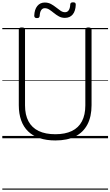

<svg xmlns="http://www.w3.org/2000/svg" viewBox="-20 -1199 957 1665"><path d="M460 19Q383 19 323.5 -1Q264 -21 224 -59.5Q184 -98 163.5 -155.5Q143 -213 143 -287V-942Q143 -952 149 -956.5Q155 -961 169 -961Q184 -961 190.5 -956.5Q197 -952 197 -942V-285Q197 -203 227 -147Q257 -91 315.5 -63Q374 -35 460 -35Q545 -35 603 -63Q661 -91 690.5 -147Q720 -203 720 -285V-942Q720 -952 726.5 -956.5Q733 -961 747 -961Q774 -961 774 -942V-287Q774 -188 738 -119.5Q702 -51 632.5 -16Q563 19 460 19ZM300 -1042Q277 -1042 277 -1063Q279 -1117 303.5 -1147Q328 -1177 368 -1177Q399 -1177 422.5 -1164Q446 -1151 466 -1135Q486 -1119 505 -1106Q524 -1093 544 -1093Q565 -1093 576.5 -1111Q588 -1129 589 -1160Q590 -1179 613 -1179Q627 -1179 632 -1174Q637 -1169 637 -1158Q635 -1103 610.5 -1073.5Q586 -1044 543 -1044Q514 -1044 490.5 -1057Q467 -1070 447 -1086.5Q427 -1103 408 -1115.5Q389 -1128 368 -1128Q349 -1128 337.5 -1111.5Q326 -1095 324 -1061Q323 -1051 317.5 -1046.5Q312 -1042 300 -1042ZM0 436H917V446H0ZM0 -20H917V0H0ZM0 -505H917V-500H0ZM0 -956H917V-946H0Z"/></svg>

Font: Playwrite HU Guides
Style: Regular
Weight: 400
Designer: Veronika Burian, José Scaglione
Foundry: TypeTogether
Version: Version 1.003